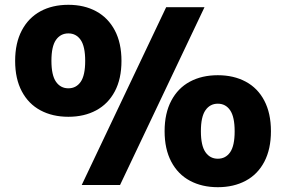

<svg xmlns="http://www.w3.org/2000/svg" viewBox="-20 -770 1190 799"><path d="M43 -516.5Q43 -591 70.8 -643.5Q98.5 -696 148.2 -723Q198 -750 264.5 -750Q330.5 -750 380.2 -723Q430 -696 457.8 -643.5Q485.5 -591 485.5 -516.5Q485.5 -442 457.8 -389.8Q430 -337.5 380.2 -310.8Q330.5 -284 264.5 -284Q198.5 -284 148.5 -310.8Q98.5 -337.5 70.8 -389.8Q43 -442 43 -516.5ZM320 0 671.5 -740H831L479.5 0ZM334.5 -516.5Q334.5 -576.5 315.8 -603.8Q297 -631 264.5 -631Q232 -631 213 -604Q194 -577 194 -517Q194 -457 213 -429.8Q232 -402.5 264.5 -402.5Q297 -402.5 315.8 -429.5Q334.5 -456.5 334.5 -516.5ZM665 -224Q665 -298.5 692.8 -351Q720.5 -403.5 770.2 -430.2Q820 -457 886.5 -457Q952.5 -457 1002.5 -430.2Q1052.5 -403.5 1080 -351Q1107.5 -298.5 1107.5 -224Q1107.5 -149.5 1080 -97Q1052.5 -44.5 1002.5 -17.8Q952.5 9 886.5 9Q820.5 9 770.5 -17.8Q720.5 -44.5 692.8 -97Q665 -149.5 665 -224ZM956.5 -223.5Q956.5 -283.5 937.8 -311Q919 -338.5 886.5 -338.5Q854 -338.5 835 -311.2Q816 -284 816 -224Q816 -164 835 -136.8Q854 -109.5 886.5 -109.5Q919 -109.5 937.8 -136.5Q956.5 -163.5 956.5 -223.5Z"/></svg>

Font: Encode Sans Semi Expanded ExBd
Style: Regular
Weight: 800
Width: 6
Designer: Multiple Designers
Foundry: Impallari Type
Version: Version 2.000